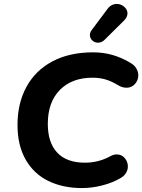

<svg xmlns="http://www.w3.org/2000/svg" viewBox="-20 -946 723 976"><path d="M69 -311Q69 -421 114.5 -504.5Q160 -588 246.5 -634Q333 -680 454 -680Q555 -680 644 -626Q664 -614 673.5 -597.5Q683 -581 683 -563Q683 -538 666 -519Q649 -500 623 -500Q602 -500 580 -513Q547 -533 517 -542Q487 -551 450 -551Q346 -551 284.5 -489Q223 -427 223 -316Q223 -221 271 -170Q319 -119 412 -119Q482 -119 543 -153Q558 -161 574 -161Q598 -161 614 -142.5Q630 -124 630 -100Q630 -83 621 -67.5Q612 -52 595 -42Q553 -17 500 -3.5Q447 10 397 10Q300 10 226 -26Q152 -62 110.5 -134.5Q69 -207 69 -311ZM478 -729Q461 -729 449 -740.5Q437 -752 437 -768Q437 -781 446 -793L526 -900Q545 -926 574 -926Q595 -926 611.5 -911.5Q628 -897 628 -878Q628 -859 610 -841L511 -743Q497 -729 478 -729Z"/></svg>

Font: SN Pro Bold
Style: Bold Italic
Weight: 700
Italic angle: -9°
Designer: Tobias Whetton
Foundry: Supernotes
Version: Version 1.003